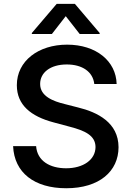

<svg xmlns="http://www.w3.org/2000/svg" viewBox="-20 -970 686 1001"><path d="M471.6 -532H588.1C585.2 -651.6 481.2 -737.2 329.9 -737.2C180.8 -737.2 67.5 -652.7 67.8 -525.6C67.8 -422.9 141 -363.3 259.2 -332L343.8 -309.3C421.5 -289.1 477.6 -264.2 478 -203.5C477.6 -137.1 414.1 -92.7 324.6 -92.7C241.1 -92.7 174 -130.3 168.3 -208.1H48.3C54.3 -69.6 159.1 11.4 325.3 11.4C498.2 11.4 597.7 -77.1 598 -202.4C597.7 -331.3 487.6 -385.3 386.7 -409.8L317.1 -427.6C258.5 -441.8 188.6 -467.7 189.3 -532.7C189.3 -591.3 242.2 -633.9 328.1 -633.9C408.7 -633.9 464.5 -596.2 471.6 -532ZM146 -792.6H250.4L322.8 -885.7L395.6 -792.6H499.6V-797.9L370.4 -949.9H275.6L146 -797.9Z"/></svg>

Font: Magic Ui Pro Semi Bold
Style: Regular
Weight: 600
Designer: Stefan Endress, Andreas Faust
Version: Version 1.000;FEAKit 1.0